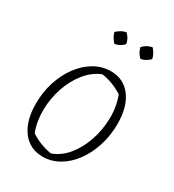

<svg xmlns="http://www.w3.org/2000/svg" viewBox="-168 -773 796 878"><g transform="rotate(30 230.0 -334.5)"><path d="M192 8Q124 8 84.5 -44.5Q45 -97 45 -187Q45 -249 62.5 -303Q80 -357 111 -398.5Q142 -440 182.5 -463.5Q223 -487 269 -487Q337 -487 376 -435Q415 -383 415 -293Q415 -231 397.5 -176.5Q380 -122 349.5 -80.5Q319 -39 278.5 -15.5Q238 8 192 8ZM218 -24Q264 -40 298 -81.5Q332 -123 351 -179Q370 -235 371.5 -296Q373 -357 352 -413Q300 -447 241 -455Q196 -437 162 -395Q128 -353 109 -297Q90 -241 89 -180.5Q88 -120 108 -67Q157 -34 218 -24ZM241 -677Q263 -656 267 -629Q247 -607 219 -603Q198 -627 192 -650Q215 -672 241 -677ZM379 -677Q400 -653 404 -629Q382 -607 357 -603Q336 -622 330 -650Q350 -672 379 -677Z"/></g></svg>

Font: Piazzolla ExtraLight
Style: Italic
Weight: 200
Italic angle: -11.3°
Designer: Juan Pablo del Peral
Foundry: Huerta Tipografica
Version: Version 1.330